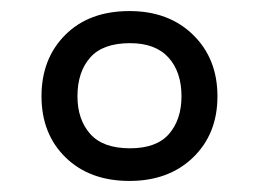

<svg xmlns="http://www.w3.org/2000/svg" viewBox="-20 -744 468 347"><path d="M214 -417Q142 -417 98.5 -459.5Q55 -502 55 -570Q55 -638 98 -681Q141 -724 214 -724Q285 -724 329 -681Q373 -638 373 -570Q373 -502 329 -459.5Q285 -417 214 -417ZM215 -476Q263 -476 285.5 -502Q308 -528 308 -570Q308 -614 284.5 -640Q261 -666 215 -666Q166 -666 143 -640Q120 -614 120 -570Q120 -528 143 -502Q166 -476 215 -476Z"/></svg>

Font: Noto Sans Hebrew Droid SemiBold
Style: Regular
Weight: 600
Designer: Monotype Design Team
Foundry: Monotype Imaging Inc.
Version: Version 1.100; ttfautohint (v1.8.4.7-5d5b)